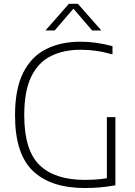

<svg xmlns="http://www.w3.org/2000/svg" viewBox="-20 -964 696 990"><path d="M418 5.5Q241.5 5.5 149.5 -82.8Q57.5 -171 57.5 -369Q57.5 -506.5 100 -590Q142.5 -673.5 218.5 -711.2Q294.5 -749 395 -749Q475.5 -749 560 -726V-683.5Q512.5 -697 472.8 -702.2Q433 -707.5 395.5 -707.5Q308.5 -707.5 243 -675.2Q177.5 -643 141.2 -569Q105 -495 105 -369.5Q105 -190 183.5 -113.2Q262 -36.5 417 -36.5Q480 -36.5 531 -45V-360H575V-8.5Q528.5 -0.5 492.5 2.5Q456.5 5.5 418 5.5ZM214.5 -807 335.5 -944.5H381.5L502.5 -807H455L358.5 -919.5L262 -807Z"/></svg>

Font: Encode Sans XLt
Style: Regular
Weight: 200
Designer: Multiple Designers
Foundry: Impallari Type
Version: Version 3.002; ttfautohint (v1.8.3) -l 8 -r 50 -G 200 -x 14 